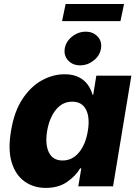

<svg xmlns="http://www.w3.org/2000/svg" viewBox="-20 -919 678 947"><path d="M206.1 7.8Q146 7.8 101.6 -23.7Q57.1 -55.2 37.8 -117.4Q18.6 -179.7 34.2 -272.5Q49.8 -368.7 90.8 -430.7Q131.8 -492.7 186.5 -522.7Q241.2 -552.7 298.3 -552.7Q340.8 -552.7 369.1 -538.1Q397.5 -523.4 413.6 -500.2Q429.7 -477.1 436 -452.1H439.9L455.1 -545.9H627.9L537.6 0H366.2L380.9 -88.9H375.5Q353 -50.8 310.5 -21.5Q268.1 7.8 206.1 7.8ZM288.6 -127.4Q336.4 -127.4 369.4 -167Q402.3 -206.5 413.1 -272.5Q424.3 -339.4 404.3 -378.4Q384.3 -417.5 336.4 -417.5Q288.1 -417.5 255.9 -377.9Q223.6 -338.4 212.4 -272.5Q201.7 -206.5 221.2 -167Q240.7 -127.4 288.6 -127.4ZM591.8 -899.4 574.2 -814.9H286.1L303.7 -899.4ZM375 -596.7Q338.4 -596.7 316.2 -620.8Q293.9 -645 299.3 -679.7Q305.2 -714.4 335.4 -738.5Q365.7 -762.7 402.8 -762.7Q439.5 -762.7 461.7 -738.5Q483.9 -714.4 478 -679.7Q472.7 -645 442.4 -620.8Q412.1 -596.7 375 -596.7Z"/></svg>

Font: Inter Extra Bold
Style: Italic
Weight: 800
Italic angle: -9.39999°
Designer: Rasmus Andersson
Foundry: rsms
Version: Version 4.000;git-3c8e0fc